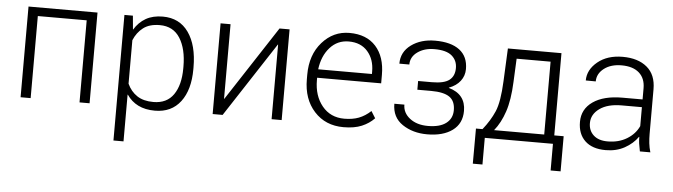

<svg xmlns="http://www.w3.org/2000/svg" viewBox="-47 -724 3906 1114"><g transform="rotate(5 1906.5 -167.5)"><path d="M481.9 0H423.3V-478H138.7V0H80.1V-528.3H481.9Z M1064.5 -249.5Q1064.5 -128.9 1011.7 -59.6Q959 9.8 862.8 9.8Q806.2 9.8 765.4 -10.5Q724.6 -30.8 698.7 -69.3L697.3 -68.8V203.1H638.7V-528.3H688L695.3 -448.7L696.3 -448.2Q722.7 -491.7 763.4 -514.9Q804.2 -538.1 861.8 -538.1Q959 -538.1 1011.7 -463.6Q1064.5 -389.2 1064.5 -259.8ZM1005.9 -259.8Q1005.9 -362.3 966.6 -424.8Q927.2 -487.3 848.6 -487.3Q788.6 -487.3 752.4 -459.7Q716.3 -432.1 697.3 -386.2V-132.8Q717.8 -88.4 754.9 -64Q792 -39.6 849.6 -39.6Q927.7 -39.6 966.8 -95.9Q1005.9 -152.3 1005.9 -249.5Z M1542 -528.3H1600.6V0H1542V-434.1L1540.5 -434.6L1256.8 0H1198.7V-528.3H1256.8V-94.2L1258.3 -93.8Z M1961.4 9.8Q1856 9.8 1790.8 -61.8Q1725.6 -133.3 1725.6 -248.5V-275.4Q1725.6 -391.1 1790.3 -464.6Q1855 -538.1 1949.2 -538.1Q2048.3 -538.1 2102.8 -477.8Q2157.2 -417.5 2157.2 -312.5V-262.7H1784.2V-248.5Q1784.2 -157.7 1832.5 -98.6Q1880.9 -39.6 1961.4 -39.6Q2009.8 -39.6 2046.1 -53.5Q2082.5 -67.4 2115.2 -97.7L2140.1 -57.6Q2110.4 -26.4 2067.4 -8.3Q2024.4 9.8 1961.4 9.8ZM1949.2 -488.3Q1883.3 -488.3 1839.6 -439.2Q1795.9 -390.1 1786.1 -312H2099.1V-326.7Q2099.1 -397 2059.6 -442.6Q2020 -488.3 1949.2 -488.3Z M2640.1 -387.7Q2640.1 -348.6 2616.9 -318.4Q2593.8 -288.1 2550.8 -272V-270.5Q2600.6 -256.3 2625.2 -224.9Q2649.9 -193.4 2649.9 -145Q2649.9 -71.3 2595.5 -31.2Q2541 8.8 2448.2 8.8Q2364.7 8.8 2304.2 -31.7Q2243.7 -72.3 2243.7 -151.4H2302.2Q2302.2 -103.5 2343 -71.8Q2383.8 -40 2448.2 -40Q2518.1 -40 2554.4 -67.9Q2590.8 -95.7 2590.8 -144Q2590.8 -197.3 2557.1 -220.7Q2523.4 -244.1 2450.2 -244.1H2369.6V-294.9H2450.2Q2521 -294.9 2551.3 -318.6Q2581.5 -342.3 2581.5 -388.7Q2581.5 -433.1 2549.6 -460.2Q2517.6 -487.3 2448.2 -487.3Q2390.1 -487.3 2350.3 -459Q2310.5 -430.7 2310.5 -385.7H2252.4Q2252.4 -454.1 2308.8 -495.4Q2365.2 -536.6 2448.2 -536.6Q2540.5 -536.6 2590.3 -498.8Q2640.1 -460.9 2640.1 -387.7Z M2766.1 -49.3Q2809.1 -103 2833.5 -159.2Q2857.9 -215.3 2863.3 -337.4L2872.1 -528.3H3184.1V-49.3H3238.8V155.3H3180.7V0H2783.7V155.3H2727.5L2728 -49.3ZM2921.4 -337.4Q2917 -231.9 2894 -163.6Q2871.1 -95.2 2833.5 -49.3H3125.5V-473.6H2927.7Z M3687 0Q3681.2 -27.3 3678.7 -45.9Q3676.3 -64.5 3676.3 -83.5L3674.8 -84Q3646 -43 3598.1 -16.6Q3550.3 9.8 3488.3 9.8Q3409.7 9.8 3367.7 -30.3Q3325.7 -70.3 3325.7 -140.6Q3325.7 -215.3 3387.9 -258.5Q3450.2 -301.8 3559.6 -301.8H3676.3V-367.2Q3676.3 -424.8 3640.4 -456.5Q3604.5 -488.3 3538.1 -488.3Q3475.6 -488.3 3436 -457.8Q3396.5 -427.2 3396.5 -382.3L3338.4 -382.8Q3338.4 -445.3 3394.8 -491.7Q3451.2 -538.1 3540.5 -538.1Q3629.9 -538.1 3682.1 -494.4Q3734.4 -450.7 3734.4 -366.2V-106.4Q3734.4 -78.1 3737.3 -52.2Q3740.2 -26.4 3748 0ZM3495.1 -41.5Q3559.6 -41.5 3607.2 -70.6Q3654.8 -99.6 3676.3 -146.5V-256.8H3558.6Q3477.5 -256.8 3430.7 -223.4Q3383.8 -189.9 3383.8 -138.7Q3383.8 -95.2 3412.8 -68.4Q3441.9 -41.5 3495.1 -41.5Z"/></g></svg>

Font: Roboto Web
Style: Light
Weight: 300
Designer: Google
Version: Version 1.200310; 2013